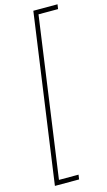

<svg xmlns="http://www.w3.org/2000/svg" viewBox="-144 -859 592 1060"><g transform="rotate(-15 152.0 -329.5)"><path d="M299.8 -786.1H188L60.5 126H172.4L168.5 152.3H30.3L165.5 -812.5H303.7Z"/></g></svg>

Font: Roboto-ThinItalic
Style: Italic
Weight: 250
Italic angle: -12°
Designer: Google
Version: Version 1.100141; 2013; ttfautohint (v0.94.14-c901) -l 8 -r 